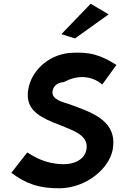

<svg xmlns="http://www.w3.org/2000/svg" viewBox="-20 -996 644 1029"><path d="M309 -813 382 -790 562 -919 466 -976ZM322 -556C386 -591 464 -597 528 -543L604 -648C521 -700 462 -721 350 -712C231 -699 147 -610 132 -519C130 -510 129 -501 129 -493C124 -397 212 -360 298 -327C370 -297 453 -273 444 -200C437 -140 375 -114 316 -116C221 -118 162 -157 126 -179L41 -70C116 -13 189 15 305 13C442 9 564 -90 584 -194L587 -219C597 -358 456 -398 356 -436C314 -450 260 -461 261 -503C264 -536 289 -554 322 -556Z"/></svg>

Font: Bluebird
Style: Obl
Weight: 400
Designer: Jasper
Foundry: Cannot Into Space Fonts
Version: Version 0.98